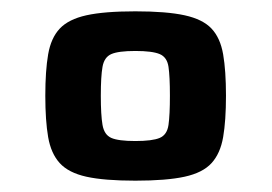

<svg xmlns="http://www.w3.org/2000/svg" viewBox="-20 -716 480 339"><path d="M219 -397Q164 -397 132.5 -404Q101 -411 85.5 -428Q70 -445 65 -474Q60 -503 60 -547Q60 -591 65 -620Q70 -649 85.5 -665.5Q101 -682 132.5 -689Q164 -696 219 -696Q274 -696 306 -689Q338 -682 353.5 -665.5Q369 -649 374 -620Q379 -591 379 -547Q379 -503 374 -474Q369 -445 353.5 -428Q338 -411 306 -404Q274 -397 219 -397ZM219 -467Q249 -467 262 -472.5Q275 -478 277.5 -495.5Q280 -513 280 -547Q280 -581 277.5 -598Q275 -615 262 -620.5Q249 -626 219 -626Q189 -626 176.5 -620.5Q164 -615 161 -598Q158 -581 158 -547Q158 -513 161 -495.5Q164 -478 176.5 -472.5Q189 -467 219 -467Z"/></svg>

Font: Saira Expanded
Style: Bold
Weight: 700
Width: 7
Designer: Hector Gatti with collaboration of the Omnibus-Type team
Foundry: Omnibus-Type
Version: Version 1.100; ttfautohint (v1.8.3)